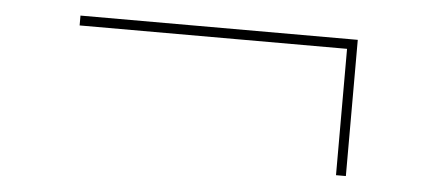

<svg xmlns="http://www.w3.org/2000/svg" viewBox="-32 -468 862 388"><g transform="rotate(5 399.0 -274.0)"><path d="M660 -136.2V-392.5H117.5V-412.5H680V-136.2Z"/></g></svg>

Font: Now Thin
Style: Regular
Weight: 250
Designer: Alfredo Marco Pradil
Foundry: Alfredo Marco Pradil
Version: Version 1.002;PS 001.002;hotconv 1.0.88;makeotf.lib2.5.64775